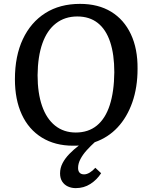

<svg xmlns="http://www.w3.org/2000/svg" viewBox="-20 -738 770 991"><path d="M371 233Q349 233 330.5 224.5Q312 216 301 199Q290 182 290 157Q290 129 303 104Q316 79 338.5 56Q361 33 387 13Q380 14 373 14Q366 14 357 14Q264 14 196 -28Q128 -70 92.5 -147Q57 -224 57 -329Q57 -449 98 -536Q139 -623 214 -670.5Q289 -718 393 -718Q487 -718 553.5 -677.5Q620 -637 655.5 -561.5Q691 -486 690 -383Q690 -287 663 -210Q636 -133 587 -80.5Q538 -28 469 -4Q448 15 428 37Q408 59 395.5 82.5Q383 106 383 129Q383 145 391 153.5Q399 162 414 162Q428 162 443.5 152.5Q459 143 472 128L502 156Q480 190 446.5 211.5Q413 233 371 233ZM371 -54Q436 -54 480 -90Q524 -126 546.5 -195.5Q569 -265 570 -365Q570 -457 548.5 -521.5Q527 -586 484.5 -619.5Q442 -653 379 -653Q315 -653 269 -617.5Q223 -582 199 -514.5Q175 -447 174 -350Q174 -258 197 -191.5Q220 -125 264.5 -89.5Q309 -54 371 -54Z"/></svg>

Font: Literata 18pt Medium
Style: Italic
Weight: 500
Italic angle: -2°
Designer: Latin by Veronika Burian and Jose Scaglione. Greek by Irene Vlachou. Cyrillic by Vera Evstafieva
Foundry: TypeTogether
Version: Version 3.103;gftools[0.9.29]